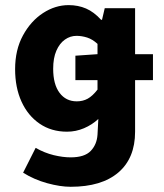

<svg xmlns="http://www.w3.org/2000/svg" viewBox="-20 -528 641 751"><path d="M274.9 -214.6V-310.1L361.4 -316.1H578.3V-214.6ZM256.4 202.6Q215.7 202.6 164.7 188.6Q113.6 174.6 70.4 147.5L119.4 50.4Q154.4 70.2 190.3 78.9Q226.2 87.5 256.4 87.5Q310.8 87.5 334.9 62.3Q358.9 37.2 361.4 -1.2L364.6 -62.6Q340.2 -39.9 308.5 -26.4Q276.8 -12.9 242.2 -12.9Q180.6 -12.9 134.9 -44.3Q89.1 -75.6 64.1 -130.6Q39.1 -185.6 39.1 -257.4Q39.1 -333.4 69.9 -389.6Q100.6 -445.9 148.4 -477Q196.1 -508 248.4 -508Q285.7 -508 316.7 -494.6Q347.6 -481.2 375.5 -450.5H379L389.7 -496H508.4V-12.8Q508.4 90.8 442.9 146.7Q377.4 202.6 256.4 202.6ZM280.3 -131.6Q304.2 -131.6 323.1 -142Q342 -152.4 361.4 -177.5V-356.4Q342 -374.3 321 -381.1Q299.9 -387.8 279.4 -387.8Q254.6 -387.8 233.7 -373Q212.8 -358.1 200.4 -329.5Q188 -300.9 188 -258.9Q188 -198 213 -164.8Q237.9 -131.6 280.3 -131.6Z"/></svg>

Font: Source Sans 3 VF
Style: Regular
Weight: 200
Designer: Paul D. Hunt
Foundry: Adobe
Version: Version 3.046;hotconv 1.0.118;makeotfexe 2.5.65603